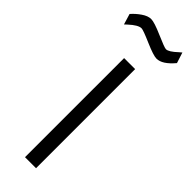

<svg xmlns="http://www.w3.org/2000/svg" viewBox="-355 -935 948 948"><g transform="rotate(45 118.5 -461.5)"><path d="M85 0V-692H162V0ZM200 -803Q178 -803 116 -830Q54 -857 42 -857Q19 -857 -20 -821L-33 -809L-50 -865Q-31 -887 -5 -905Q21 -923 43.5 -923Q66 -923 127.5 -896Q189 -869 200 -869Q219 -869 256 -904L269 -915L287 -859Q240 -803 200 -803Z"/></g></svg>

Font: TitilliumWeb-Regular
Style: Regular
Weight: 400
Version: Version 1.001;PS 57.000;hotconv 1.0.70;makeotf.lib2.5.55311